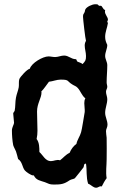

<svg xmlns="http://www.w3.org/2000/svg" viewBox="-20 -836 579 902"><path d="M487 -728C486 -730 484 -732 484 -734C484 -738 487 -739 487 -744C487 -756 473 -767 473 -782C473 -784 474 -787 474 -789C463 -791 461 -809 453 -809C451 -809 448 -808 445 -809L439 -815C435 -816 431 -816 427 -816C413 -816 387 -804 381 -792C379 -788 379 -784 378 -780C373 -768 370 -772 370 -757C370 -747 381 -651 384 -644C380 -638 378 -630 378 -622C378 -606 384 -590 384 -573C384 -554 382 -550 368 -535C361 -542 346 -544 342 -548C340 -551 340 -558 336 -558C314 -558 303 -575 281 -575C267 -575 253 -568 239 -568C228 -568 218 -571 208 -571C181 -571 128 -540 120 -513C107 -511 76 -476 71 -465C67 -454 70 -438 68 -426C65 -409 58 -394 55 -377C51 -357 53 -336 49 -316C48 -312 42 -307 42 -303C42 -298 46 -264 46 -259C46 -252 36 -238 36 -223C36 -202 38 -174 42 -154C45 -144 51 -135 55 -125C59 -113 62 -101 65 -89C86 -75 84 -50 97 -35C103 -28 126 -12 135 -12H139C149 11 171 13 191 20C210 27 211 31 234 31C266 31 281 29 307 11C314 6 329 5 332 1C346 -15 358 -32 371 -48C376 -53 372 -67 382 -67H384C389 -36 384 -4 394 27C407 31 417 46 432 46C440 46 446 39 454 39L458 40C465 26 472 13 481 1C476 -28 481 -58 481 -87C481 -121 482 -156 481 -189C480 -200 478 -210 478 -220C478 -230 485 -238 485 -250C485 -270 474 -287 474 -306C474 -328 484 -348 484 -370C484 -382 478 -393 478 -405C478 -414 484 -420 484 -428C484 -435 481 -441 481 -449C481 -476 484 -503 484 -530C484 -545 474 -558 474 -573C474 -591 484 -607 484 -625C478 -638 474 -648 474 -663C474 -686 484 -706 487 -728ZM381 -374C377 -367 376 -359 376 -351C376 -337 379 -323 378 -310C377 -305 364 -222 361 -215C356 -196 343 -180 339 -160C325 -150 314 -135 307 -118C289 -110 277 -94 262 -83C247 -88 233 -79 219 -79C193 -79 182 -107 165 -122C165 -141 165 -167 152 -183C155 -196 156 -209 156 -222C156 -242 154 -292 154 -312C154 -350 175 -375 175 -402L174 -406C188 -420 198 -437 210 -452C229 -454 246 -462 265 -462C307 -462 293 -455 320 -439C329 -433 337 -432 345 -423C359 -408 364 -387 381 -374Z"/></svg>

Font: Margarine
Style: Regular
Weight: 400
Designer: Astigmatic (AOETI)
Foundry: Astigmatic (AOETI)
Version: Version 1.000